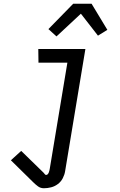

<svg xmlns="http://www.w3.org/2000/svg" viewBox="-20 -781 640 1023"><path d="M214 222Q196 222 182.5 212Q169 202 157 190L38 73L93 23L213 140Q214 141 215 142.5Q216 144 217 145Q218 147 220.5 149Q223 151 226 151Q231 151 234.5 147Q238 143 240 138Q242 133 243 128.5Q244 124 245 119L339 -447H185L184 -520H435L327 131Q324 150 314.5 168.5Q305 187 288.5 199.5Q272 212 252.5 217Q233 222 214 222ZM281 -587 238 -626 370 -761H468L552 -622L502 -591L411 -708Z"/></svg>

Font: Iosevka Plex Etoile
Style: Italic
Weight: 400
Italic angle: -9°
Designer: Belleve Invis
Foundry: Belleve Invis
Version: Version 25.1.1; ttfautohint (v1.8.4)